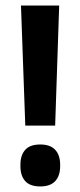

<svg xmlns="http://www.w3.org/2000/svg" viewBox="-20 -659 289 691"><path d="M178.5 -207H71L55.5 -639H193ZM125 12Q88 12 70.8 -7.2Q53.5 -26.5 53.5 -61V-66Q53.5 -100.5 70.8 -119.8Q88 -139 125 -139Q161 -139 178.8 -119.8Q196.5 -100.5 196.5 -66V-61Q196.5 -26.5 178.8 -7.2Q161 12 125 12Z"/></svg>

Font: Anek Latin Medium SemiBold
Style: Regular
Weight: 600
Version: Version 1.003